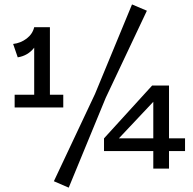

<svg xmlns="http://www.w3.org/2000/svg" viewBox="-20 -757 883 877"><path d="M650.9 -708 462.9 -310.1 293.9 100.1 226.1 70.8 414.1 -328.1 583 -736.8ZM46.9 -324.2H136.2V-539.1Q107.4 -502.4 61 -495.1L40 -556.2Q74.2 -560.1 101.6 -580.8Q128.9 -601.6 136.2 -632.8H208V-324.2H269V-266.1H46.9ZM825.2 -125V-66.9H752V13.2H680.2V-66.9H455.1V-125L674.8 -366.2H752V-125ZM522.9 -125H680.2V-292Z"/></svg>

Font: BioRhyme
Style: Regular
Weight: 400
Designer: Aoife Mooney
Foundry: Aoife Mooney Type
Version: Version 1.500;PS 001.500;hotconv 1.0.88;makeotf.lib2.5.64775